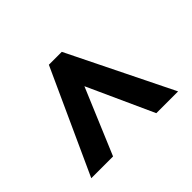

<svg xmlns="http://www.w3.org/2000/svg" viewBox="-131 -766 810 810"><g transform="rotate(45 273.5 -361.0)"><path d="M505 -102V-232L210 -356L505 -490V-620L40 -391V-314Z"/></g></svg>

Font: Noto Sans Georgian SemiCondensed ExtraBold
Style: Regular
Weight: 800
Width: 4
Designer: Monotype Design Team, Akaki Razmadze
Foundry: Google LLC
Version: Version 2.005